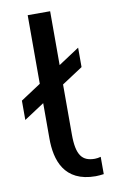

<svg xmlns="http://www.w3.org/2000/svg" viewBox="-84 -774 501 822"><g transform="rotate(-10 166.5 -362.5)"><path d="M285.2 -552.2 8.8 -370.6V-286.6L285.2 -467.8ZM96.7 -190.4C96.7 -97.2 126.5 2.9 264.2 2.9C274.9 2.9 287.1 1.5 299.3 0V-75.2C291 -72.8 281.2 -71.3 273.4 -71.3C218.8 -71.3 194.3 -100.1 194.3 -190.9V-726.6H96.7Z"/></g></svg>

Font: Inder
Style: Regular
Weight: 400
Designer: Irina Smirnova
Foundry: Irina Smirnova
Version: Version 1.001